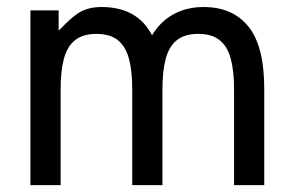

<svg xmlns="http://www.w3.org/2000/svg" viewBox="-20 -538 856 558"><path d="M364.3 0H452.1V-279.3Q452.1 -333 461.9 -368.4Q471.7 -403.8 494.4 -421.6Q517.1 -439.5 556.2 -439.5Q595.2 -439.5 617.9 -421.6Q640.6 -403.8 650.4 -368.4Q660.2 -333 660.2 -279.3V0H748V-279.3Q748 -403.8 702.1 -460.7Q656.2 -517.6 571.8 -517.6Q522.9 -517.6 484.6 -496.8Q446.3 -476.1 421.9 -435.5Q399.9 -477.5 363 -497.6Q326.2 -517.6 275.9 -517.6Q252.9 -517.6 236.1 -512.7Q219.2 -507.8 205.8 -498.8Q192.4 -489.7 179.2 -477.3Q166 -464.8 150.4 -449.2V-507.8H68.4V0H156.2V-279.3Q156.2 -333 166 -368.4Q175.8 -403.8 198.5 -421.6Q221.2 -439.5 260.3 -439.5Q299.3 -439.5 322 -421.6Q344.7 -403.8 354.5 -368.4Q364.3 -333 364.3 -279.3Z"/></svg>

Font: Giphurs
Style: Regular
Weight: 400
Version: Version 2.010